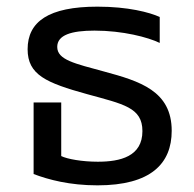

<svg xmlns="http://www.w3.org/2000/svg" viewBox="-20 -547 584 577"><path d="M273 10C433 10 496 -55 496 -154C496 -274 400 -303 293 -332C205 -356 152 -367 152 -406C152 -442 195 -455 264 -455C349 -455 425 -435 460 -418V-496C429 -510 365 -527 273 -527C126 -527 63 -482 63 -399C63 -322 119 -298 242 -264C351 -234 408 -224 408 -153C408 -77 342 -61 274 -61C227 -61 182 -69 164 -78V-239H81V-24C126 -7 189 10 273 10Z"/></svg>

Font: Noto Sans Thai UI
Style: Regular
Weight: 400
Designer: Monotype Design Team
Foundry: Monotype Imaging Inc.
Version: Version 1.901